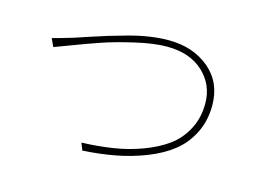

<svg xmlns="http://www.w3.org/2000/svg" viewBox="-84 -770 1168 878"><g transform="rotate(15 500.0 -331.0)"><path d="M113.3 -459 95.7 -497.1Q110.4 -500 192.4 -524.4Q204.1 -528.3 255.4 -545.4Q306.6 -562.5 341.8 -573.2Q377 -584 428.7 -598.1Q480.5 -612.3 527.3 -619.1Q574.2 -626 615.2 -626Q731.4 -626 808.1 -562Q884.8 -498 884.8 -388.7Q884.8 -316.4 855.5 -257.8Q826.2 -199.2 777.3 -160.6Q728.5 -122.1 660.2 -95.2Q591.8 -68.4 519.5 -54.7Q447.3 -41 364.3 -36.1L350.6 -70.3Q429.7 -73.2 499 -84Q568.4 -94.7 634.3 -119.1Q700.2 -143.6 747.6 -178.2Q794.9 -212.9 823.2 -267.1Q851.6 -321.3 851.6 -388.7Q851.6 -477.5 788.1 -536.6Q724.6 -595.7 616.2 -595.7Q554.7 -595.7 467.8 -575.7Q380.9 -555.7 319.3 -534.7Q257.8 -513.7 187.5 -486.8Q117.2 -460 113.3 -459Z"/></g></svg>

Font: GenEi Gothic M ExtraLight
Style: Regular
Weight: 200
Designer: o_tamon (Modified); [Source Han Sans]
Ryoko NISHIZUKA  (kana & ideographs); Paul D. Hunt (Latin, Greek & Cyrillic); Wenl
Version: Version 1.1a;Original Version 1.004